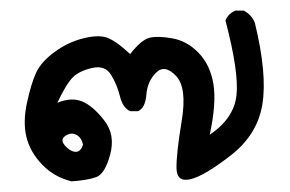

<svg xmlns="http://www.w3.org/2000/svg" viewBox="-20 -177 540 358"><path d="M113.3 161.1Q81.1 153.3 58.6 129.9Q36.1 106.4 29.3 78.6Q22.5 50.8 30.3 14.6Q38.1 -21.5 47.4 -41.5Q56.6 -61.5 81.1 -79.6Q105.5 -97.7 133.3 -105Q161.1 -112.3 177.7 -107.4Q194.3 -102.5 222.7 -76.2Q243.2 -102.5 258.3 -106.4Q273.4 -110.4 301.3 -105.5Q329.1 -100.6 350.6 -78.1Q372.1 -55.7 377.9 -20.5Q383.8 14.6 371.1 74.2Q416 43.9 420.9 1Q425.8 -42 400.4 -138.7Q405.3 -151.4 418.9 -157.2H434.6Q449.2 -149.4 455.1 -134.8Q478.5 -39.1 469.2 17.6Q460 74.2 410.2 112.8Q360.4 151.4 335 157.2Q309.6 163.1 309.1 136.7Q308.6 110.4 318.8 48.3Q329.1 -13.7 308.1 -35.6Q287.1 -57.6 271 -41.5Q254.9 -25.4 252.9 -0.5Q251 24.4 237.3 30.3H222.7Q209 24.4 203.6 2.4Q198.2 -19.5 187 -37.6Q175.8 -55.7 151.9 -50.3Q127.9 -44.9 115.7 -32.7Q103.5 -20.5 86.9 14.6Q113.3 3.9 133.3 12.2Q153.3 20.5 174.3 47.4Q195.3 74.2 185.5 110.8Q175.8 147.5 159.2 153.3Q142.6 159.2 113.3 161.1ZM134.8 92.8Q131.8 79.1 122.1 74.2Q112.3 69.3 102.1 76.2Q91.8 83 100.6 93.8Q109.4 104.5 119.6 106Q129.9 107.4 134.8 92.8Z"/></svg>

Font: NaikaiFont
Style: Regular
Weight: 400
Version: Version 1.67